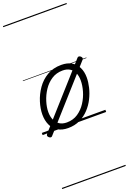

<svg xmlns="http://www.w3.org/2000/svg" viewBox="-266 -1091 1121 1672"><g transform="rotate(-20 294.5 -255.0)"><path d="M231 19Q175 19 136.5 -4.5Q98 -28 78.5 -70.5Q59 -113 59 -168Q59 -222 78 -283Q97 -344 134.5 -398Q172 -452 228.5 -485.5Q285 -519 361 -519Q416 -519 454.5 -497Q493 -475 513 -434.5Q533 -394 533 -340Q533 -298 521.5 -249.5Q510 -201 486.5 -153.5Q463 -106 426.5 -67Q390 -28 341.5 -4.5Q293 19 231 19ZM237 -31Q296 -31 340.5 -61Q385 -91 415 -137.5Q445 -184 460 -236Q475 -288 475 -333Q475 -375 461.5 -405.5Q448 -436 421 -452.5Q394 -469 355 -469Q297 -469 252.5 -440Q208 -411 177.5 -365Q147 -319 131 -267Q115 -215 115 -171Q115 -129 129.5 -97Q144 -65 171 -48Q198 -31 237 -31ZM75 36Q69 44 60.5 43Q52 42 44 35Q36 28 34.5 20.5Q33 13 40 4L516 -529Q522 -536 530.5 -535.5Q539 -535 548 -527Q555 -520 557 -512.5Q559 -505 552 -498ZM0 490H589V500H0ZM0 -20H589V0H0ZM0 -505H589V-500H0ZM0 -1010H589V-1000H0Z"/></g></svg>

Font: Playwrite US Trad Guides
Style: Regular
Weight: 400
Designer: Veronika Burian, José Scaglione
Foundry: TypeTogether
Version: Version 1.003